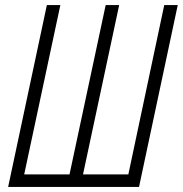

<svg xmlns="http://www.w3.org/2000/svg" viewBox="-20 -734 718 754"><path d="M12 0 164 -714H217L75 -49H253L395 -714H448L306 -49H484L625 -714H678L526 0Z"/></svg>

Font: Noto Sans ExtraCondensed Light
Style: Italic
Weight: 300
Width: 2
Italic angle: -12°
Designer: Monotype Design Team
Foundry: Monotype Imaging Inc.
Version: Version 2.013; ttfautohint (v1.8.4.7-5d5b)